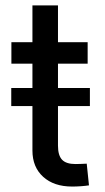

<svg xmlns="http://www.w3.org/2000/svg" viewBox="-20 -685 389 708"><path d="M21.5 -293.9V-360.4H311.5V-293.9ZM99.6 -665H193.8V-147.9Q193.8 -111.8 209 -95.9Q224.1 -80.1 258.3 -80.1Q268.1 -80.1 278.8 -80.6Q289.6 -81.1 299.8 -81.5L308.1 -1.5Q294.9 0.5 278.6 1.7Q262.2 2.9 246.1 2.9Q178.7 2.9 139.2 -33Q99.6 -68.8 99.6 -129.9ZM303.2 -529.3V-450.2H22V-529.3Z"/></svg>

Font: Inter Cardless Tabular
Style: Regular
Weight: 400
Designer: Rasmus Andersson
Foundry: rsms
Version: Version 4.000;git-4fc901f